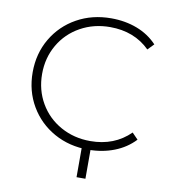

<svg xmlns="http://www.w3.org/2000/svg" viewBox="-93 -784 900 1022"><g transform="rotate(10 357.0 -272.5)"><path d="M240.5 -41C295.5 -10.3 357.3 5 426 5C476 5 522.5 -3.3 565.5 -20C608.5 -36.7 645 -61 675 -93L643 -126C586.3 -70 514.7 -42 428 -42C369.3 -42 316 -55.3 268 -82C220 -108.7 182.3 -145.5 155 -192.5C127.7 -239.5 114 -292 114 -350C114 -408 127.7 -460.5 155 -507.5C182.3 -554.5 220 -591.3 268 -618C316 -644.7 369.3 -658 428 -658C515.3 -658 587 -630.3 643 -575L675 -608C645 -640 608.7 -664.2 566 -680.5C523.3 -696.8 476.7 -705 426 -705C357.3 -705 295.5 -689.7 240.5 -659C185.5 -628.3 142.2 -586 110.5 -532C78.8 -478 63 -417.3 63 -350C63 -282.7 78.8 -222 110.5 -168C142.2 -114 185.5 -71.7 240.5 -41ZM438 160V-15H390V160Z"/></g></svg>

Font: Montserrat Custom ExtraLight
Style: Regular
Weight: 300
Designer: Julieta Ulanovsky
Foundry: Julieta Ulanovsky
Version: Version 7.200